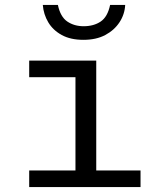

<svg xmlns="http://www.w3.org/2000/svg" viewBox="-20 -756 640 776"><path d="M285 0V-444H98V-511H369V0ZM98 0V-67H548V0ZM317 -595Q265 -595 229.5 -614.5Q194 -634 175 -666Q156 -698 153 -736H214Q224 -688 252 -669Q280 -650 318 -650Q359 -650 387 -669Q415 -688 425 -736H486Q484 -698 463 -666Q442 -634 405.5 -614.5Q369 -595 317 -595Z"/></svg>

Font: Chivo Mono Medium Light
Style: Regular
Weight: 300
Monospace: yes
Version: Version 1.008